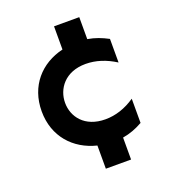

<svg xmlns="http://www.w3.org/2000/svg" viewBox="-130 -673 779 887"><g transform="rotate(-20 260.0 -230.0)"><path d="M461 -321V-437C429 -454 398 -466 362 -472V-580H238V-466C128 -440 50 -355 50 -230C50 -106 128 -21 238 6V120H362V12C398 6 429 -6 461 -24V-143C414 -111 365 -95 315 -95C213 -95 165 -162 165 -230C165 -298 213 -367 315 -367C365 -367 414 -351 461 -321Z"/></g></svg>

Font: KT Kiyosuna Sans Bold
Style: Regular
Weight: 700
Designer: [Zen Kaku Gothic] Yoshimichi Ohira
Version: Version 1.010;Glyphs 3.1.2 (3151)